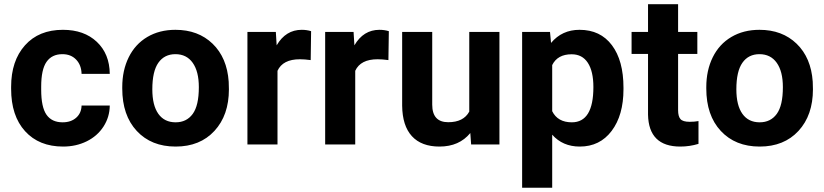

<svg xmlns="http://www.w3.org/2000/svg" viewBox="-20 -678 3868 901"><path d="M273.9 -104Q313 -104 337.4 -125.5Q361.8 -147 362.8 -182.6H495.1Q494.6 -128.9 465.8 -84.2Q437 -39.6 387 -14.9Q336.9 9.8 276.4 9.8Q163.1 9.8 97.7 -62.3Q32.2 -134.3 32.2 -261.2V-270.5Q32.2 -392.6 97.2 -465.3Q162.1 -538.1 275.4 -538.1Q374.5 -538.1 434.3 -481.7Q494.1 -425.3 495.1 -331.5H362.8Q361.8 -372.6 337.4 -398.2Q313 -423.8 272.9 -423.8Q223.6 -423.8 198.5 -387.9Q173.3 -352.1 173.3 -271.5V-256.8Q173.3 -175.3 198.2 -139.6Q223.1 -104 273.9 -104Z M553.7 -269Q553.7 -347.7 584 -409.2Q614.3 -470.7 671.1 -504.4Q728 -538.1 803.2 -538.1Q910.2 -538.1 977.8 -472.7Q1045.4 -407.2 1053.2 -294.9L1054.2 -258.8Q1054.2 -137.2 986.3 -63.7Q918.5 9.8 804.2 9.8Q689.9 9.8 621.8 -63.5Q553.7 -136.7 553.7 -262.7ZM694.8 -258.8Q694.8 -183.6 723.1 -143.8Q751.5 -104 804.2 -104Q855.5 -104 884.3 -143.3Q913.1 -182.6 913.1 -269Q913.1 -342.8 884.3 -383.3Q855.5 -423.8 803.2 -423.8Q751.5 -423.8 723.1 -383.5Q694.8 -343.3 694.8 -258.8Z M1438 -396Q1409.2 -399.9 1387.2 -399.9Q1307.1 -399.9 1282.2 -345.7V0H1141.1V-528.3H1274.4L1278.3 -465.3Q1320.8 -538.1 1396 -538.1Q1419.4 -538.1 1439.9 -531.7Z M1802.7 -396Q1773.9 -399.9 1752 -399.9Q1671.9 -399.9 1647 -345.7V0H1505.9V-528.3H1639.2L1643.1 -465.3Q1685.5 -538.1 1760.7 -538.1Q1784.2 -538.1 1804.7 -531.7Z M2187 -53.7Q2134.8 9.8 2042.5 9.8Q1957.5 9.8 1912.8 -39.1Q1868.2 -87.9 1867.2 -182.1V-528.3H2008.3V-187Q2008.3 -104.5 2083.5 -104.5Q2155.3 -104.5 2182.1 -154.3V-528.3H2323.7V0H2190.9Z M2905.8 -259.3Q2905.8 -137.2 2850.3 -63.7Q2794.9 9.8 2700.7 9.8Q2620.6 9.8 2571.3 -45.9V203.1H2430.2V-528.3H2561L2565.9 -476.6Q2617.2 -538.1 2699.7 -538.1Q2797.4 -538.1 2851.6 -465.8Q2905.8 -393.6 2905.8 -266.6ZM2764.6 -269.5Q2764.6 -343.3 2738.5 -383.3Q2712.4 -423.3 2662.6 -423.3Q2596.2 -423.3 2571.3 -372.6V-156.2Q2597.2 -104 2663.6 -104Q2764.6 -104 2764.6 -269.5Z M3162.1 -658.2V-528.3H3252.4V-424.8H3162.1V-161.1Q3162.1 -131.8 3173.3 -119.1Q3184.6 -106.4 3216.3 -106.4Q3239.7 -106.4 3257.8 -109.9V-2.9Q3216.3 9.8 3172.4 9.8Q3023.9 9.8 3021 -140.1V-424.8H2943.8V-528.3H3021V-658.2Z M3294.4 -269Q3294.4 -347.7 3324.7 -409.2Q3355 -470.7 3411.9 -504.4Q3468.8 -538.1 3543.9 -538.1Q3650.9 -538.1 3718.5 -472.7Q3786.1 -407.2 3793.9 -294.9L3794.9 -258.8Q3794.9 -137.2 3727.1 -63.7Q3659.2 9.8 3544.9 9.8Q3430.7 9.8 3362.5 -63.5Q3294.4 -136.7 3294.4 -262.7ZM3435.5 -258.8Q3435.5 -183.6 3463.9 -143.8Q3492.2 -104 3544.9 -104Q3596.2 -104 3625 -143.3Q3653.8 -182.6 3653.8 -269Q3653.8 -342.8 3625 -383.3Q3596.2 -423.8 3543.9 -423.8Q3492.2 -423.8 3463.9 -383.5Q3435.5 -343.3 3435.5 -258.8Z"/></svg>

Font: Shabnam FD
Style: Bold-FD
Weight: 700
Foundry: DejaVu fonts team - Redesigned by Saber Rastikerdar - Based on Vazir font
Version: Version 5.0.1